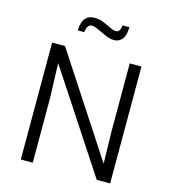

<svg xmlns="http://www.w3.org/2000/svg" viewBox="-130 -1023 1008 1128"><g transform="rotate(15 373.5 -458.5)"><path d="M101.6 0V-710.9H180.2L578.1 -102.1L573.7 -298.3V-710.9H645V0H563.5L167 -604L174.3 -397V0ZM229 -819.3Q229 -845.2 234.6 -863.8Q240.2 -882.3 250.5 -894Q260.7 -905.8 274.7 -911.1Q288.6 -916.5 305.2 -916.5Q334 -916.5 360.1 -905.8Q386.2 -895 408.2 -884Q430.2 -873 445.8 -873Q457.5 -873 465.1 -882.8Q472.7 -892.6 475.6 -916H516.6Q516.6 -890.1 511.5 -871.6Q506.3 -853 496.8 -841.6Q487.3 -830.1 475.1 -824.7Q462.9 -819.3 448.2 -819.3Q423.3 -819.3 396.2 -831.3Q369.1 -843.3 344.2 -855.5Q319.3 -867.7 301.3 -867.7Q288.1 -867.7 279.5 -856.2Q271 -844.7 268.6 -819.3Z"/></g></svg>

Font: Comme Light
Style: Regular
Weight: 300
Version: Version 1.000;gftools[0.9.27]